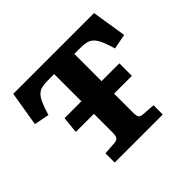

<svg xmlns="http://www.w3.org/2000/svg" viewBox="-159 -909 1117 1117"><g transform="rotate(-45 400.0 -350.0)"><path d="M203 0V-76L282 -81.5Q302.5 -83.5 310.2 -93.8Q318 -104 318 -132.5V-286H169L179.5 -389H318V-613H268.5Q238.5 -613 217.8 -608.5Q197 -604 181.8 -589.5Q166.5 -575 153.5 -546Q140.5 -517 126 -468L33 -486.5L68.5 -700H733L767 -486L674 -468Q660 -516 647 -545Q634 -574 618.5 -588.7Q603 -603.5 582.8 -608.2Q562.5 -613 534 -613H484V-389H630.5V-286H484V-130.5Q484 -103 490.5 -93.3Q497 -83.5 520 -81.5L598.5 -76V0Z"/></g></svg>

Font: Literata Variable Black
Style: Regular
Weight: 900
Designer: Latin by Veronika Burian and Jose Scaglione. Greek by Irene Vlachou. Cyrillic by Vera Evstafieva.
Foundry: TypeTogether
Version: Version 3.021